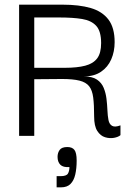

<svg xmlns="http://www.w3.org/2000/svg" viewBox="-20 -583 571 824"><path d="M62 0V-563H248Q320 -563 369.5 -548.5Q419 -534 445.5 -499Q472 -464 472 -402Q472 -362 457.5 -328.5Q443 -295 413.5 -275Q384 -255 340 -255Q376 -255 396 -241.5Q416 -228 425 -206Q434 -184 437 -159Q440 -134 441 -110Q442 -86 445.5 -68Q449 -50 461 -43Q473 -36 497 -45V-3Q488 5 469.5 8.5Q451 12 431 6Q411 0 397.5 -21Q384 -42 384 -83Q384 -133 380 -164.5Q376 -196 362.5 -213Q349 -230 321 -237Q293 -244 246 -244Q199 -244 127 -243V0ZM127 -292H258Q311 -292 345.5 -301Q380 -310 397 -332.5Q414 -355 414 -398Q414 -449 393 -472Q372 -495 332.5 -501.5Q293 -508 235 -508H127ZM223 221V173H240Q265 173 271.5 162Q278 151 278 134Q251 136 239 124Q227 112 227 90Q227 73 236 60.5Q245 48 269 48Q290 48 299.5 60.5Q309 73 309 106Q309 140 303 166Q297 192 282.5 206.5Q268 221 242 221Z"/></svg>

Font: Darker Grotesque Medium
Style: Regular
Weight: 500
Designer: Gabriel Lam
Foundry: TypeRant
Version: Version 1.000;gftools[0.9.28]